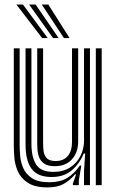

<svg xmlns="http://www.w3.org/2000/svg" viewBox="-20 -812 510 842"><path d="M188.5 9.8Q132 9.8 101.4 -10.8Q70.8 -31.2 57.9 -61.4Q45 -91.5 42.8 -121.8Q40.5 -152 40.5 -171.8V-600H66.2V-176.8Q66.2 -158 68.2 -130.5Q70.2 -103 81.5 -76Q92.8 -49 119.8 -30.9Q146.8 -12.8 197 -12.8Q242.8 -12.8 274.1 -31.2Q305.5 -49.8 330.2 -86H336.5L325.5 -19.8V0H299.8L299.5 -6.5L313.8 -47.5H309Q284.8 -18.8 257.5 -4.5Q230.2 9.8 188.5 9.8ZM400.2 0V-600H426V0ZM220.5 -83.2Q190.2 -83.2 174.1 -94.4Q158 -105.5 151.6 -122.2Q145.2 -139 144.2 -156.5Q143.2 -174 143.2 -186.8V-600H169V-188.2Q169 -172.5 170.6 -153.2Q172.2 -134 183.6 -119.9Q195 -105.8 224.5 -105.8Q258 -105.8 276.9 -127.6Q295.8 -149.5 295.8 -189.8V-600H322.8V-192.5Q322.8 -143.5 295.5 -113.4Q268.2 -83.2 220.5 -83.2ZM204.5 -35.8Q145 -36.2 118.5 -71.8Q92 -107.2 92 -178.5V-600H117.8V-181.8Q117.8 -124 138.1 -91.1Q158.5 -58.2 214.2 -58.2Q257.5 -58.2 287.5 -77.8Q317.5 -97.2 333 -128.5Q348.5 -159.8 348.5 -194.8V-600H374.5V0H348.5V-62L353.5 -138.8H347.2Q326.8 -90.5 292.1 -62.9Q257.5 -35.2 204.5 -35.8ZM164.8 -645 52 -792H80.8L189.2 -645ZM212.8 -645 107.8 -792H136.2L237.2 -645ZM260.5 -645 163.2 -792H192L285.2 -645Z"/></svg>

Font: Big Shoulders Inline Display ExtraBold
Style: Regular
Weight: 800
Designer: Patric King
Foundry: XO Type Co
Version: Version 1.000